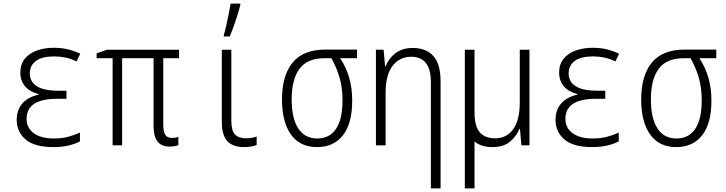

<svg xmlns="http://www.w3.org/2000/svg" viewBox="-20 -809 4040 1069"><path d="M277 10Q172 10 122.5 -32.5Q73 -75 73 -142Q73 -197 104.5 -233Q136 -269 195 -282V-285Q141 -300 117 -331Q93 -362 93 -404Q93 -450 117.5 -481Q142 -512 184.5 -527.5Q227 -543 279 -543Q323 -543 357.5 -534.5Q392 -526 427 -510L406 -467Q376 -482 345 -488.5Q314 -495 282 -495Q215 -495 180.5 -470Q146 -445 146 -400Q146 -354 185 -329Q224 -304 305 -304H350V-259H298Q128 -259 128 -147Q128 -97 168 -67.5Q208 -38 280 -38Q323 -38 358 -47Q393 -56 425 -71V-22Q397 -7 360 1.5Q323 10 277 10Z M923 7Q835 7 835 -106V-485H660V0H607V-485H518V-512L575 -532H977V-485H889V-116Q889 -76 900 -58.5Q911 -41 938 -41Q958 -41 973 -47V-1Q956 7 923 7Z M1339 10Q1276 10 1245.5 -23.5Q1215 -57 1215 -129V-532H1268V-136Q1268 -83 1288 -61Q1308 -39 1350 -39Q1366 -39 1382.5 -42Q1399 -45 1409 -49V-2Q1381 10 1339 10ZM1226 -614Q1232 -633 1239.5 -666.5Q1247 -700 1254 -734Q1261 -768 1264 -789H1318V-781Q1308 -741 1291.5 -692Q1275 -643 1259 -606H1226Z M1745 10Q1650 10 1600 -60Q1550 -130 1550 -255Q1550 -389 1609.5 -461Q1669 -533 1793 -533H1968V-485H1874Q1907 -435 1924 -377Q1941 -319 1941 -248Q1941 -122 1889.5 -56Q1838 10 1745 10ZM1746 -38Q1816 -38 1851.5 -92.5Q1887 -147 1887 -250Q1887 -319 1871 -375Q1855 -431 1825 -485H1788Q1691 -485 1647.5 -426Q1604 -367 1604 -256Q1604 -150 1640.5 -94Q1677 -38 1746 -38Z M2073 0V-532H2116L2124 -440H2127Q2144 -484 2182 -513Q2220 -542 2278 -542Q2352 -542 2392.5 -497.5Q2433 -453 2433 -356V240H2379V-351Q2379 -424 2351 -458.5Q2323 -493 2270 -493Q2205 -493 2166 -442.5Q2127 -392 2127 -293V0Z M2723 10Q2659 10 2622 -21V240H2568V-532H2622V-184Q2622 -105 2651.5 -72Q2681 -39 2737 -39Q2801 -39 2837.5 -90Q2874 -141 2874 -242V-532H2928V0H2883L2875 -92H2872Q2855 -49 2818.5 -19.5Q2782 10 2723 10Z M3277 10Q3172 10 3122.5 -32.5Q3073 -75 3073 -142Q3073 -197 3104.5 -233Q3136 -269 3195 -282V-285Q3141 -300 3117 -331Q3093 -362 3093 -404Q3093 -450 3117.5 -481Q3142 -512 3184.5 -527.5Q3227 -543 3279 -543Q3323 -543 3357.5 -534.5Q3392 -526 3427 -510L3406 -467Q3376 -482 3345 -488.5Q3314 -495 3282 -495Q3215 -495 3180.5 -470Q3146 -445 3146 -400Q3146 -354 3185 -329Q3224 -304 3305 -304H3350V-259H3298Q3128 -259 3128 -147Q3128 -97 3168 -67.5Q3208 -38 3280 -38Q3323 -38 3358 -47Q3393 -56 3425 -71V-22Q3397 -7 3360 1.5Q3323 10 3277 10Z M3745 10Q3650 10 3600 -60Q3550 -130 3550 -255Q3550 -389 3609.5 -461Q3669 -533 3793 -533H3968V-485H3874Q3907 -435 3924 -377Q3941 -319 3941 -248Q3941 -122 3889.5 -56Q3838 10 3745 10ZM3746 -38Q3816 -38 3851.5 -92.5Q3887 -147 3887 -250Q3887 -319 3871 -375Q3855 -431 3825 -485H3788Q3691 -485 3647.5 -426Q3604 -367 3604 -256Q3604 -150 3640.5 -94Q3677 -38 3746 -38Z"/></svg>

Font: Noto Sans Mono ExtraCondensed Light
Style: Regular
Weight: 300
Width: 2
Designer: Monotype Design Team
Foundry: Monotype Imaging Inc.
Version: Version 2.014; ttfautohint (v1.8.4.7-5d5b)